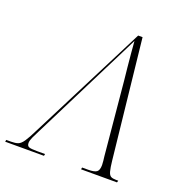

<svg xmlns="http://www.w3.org/2000/svg" viewBox="-178 -829 904 944"><g transform="rotate(20 274.0 -357.0)"><path d="M-50 0 -48 -10H-23Q-1 -10 13 -15Q27 -20 41 -40.5Q55 -61 77 -106L386 -714H409L476 -94Q480 -56 485 -38Q490 -20 499.5 -15Q509 -10 526 -10H538L535 0H347L349 -10H380Q413 -10 425 -19Q437 -28 437 -55Q437 -65 435.5 -77.5Q434 -90 433 -98L397 -481Q394 -510 390 -548Q386 -586 383 -622Q380 -658 378 -683Q366 -659 355 -636.5Q344 -614 328.5 -583.5Q313 -553 289 -505L87 -102Q77 -83 68.5 -64.5Q60 -46 60 -34Q60 -18 71 -14Q82 -10 112 -10H155L153 0Z"/></g></svg>

Font: Noto Serif Display SemiCondensed ExtraLight
Style: Italic
Weight: 200
Width: 4
Italic angle: -12°
Designer: Monotype Design Team
Foundry: Monotype Imaging Inc.
Version: Version 2.009